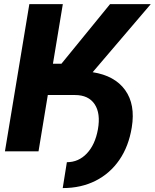

<svg xmlns="http://www.w3.org/2000/svg" viewBox="-20 -748 765 949"><path d="M4.4 0 125 -727.5H290.5L241.7 -433.1H283.7L523.9 -727.5H725.1L438 -391.1Q547.4 -374 598.6 -302.7Q649.9 -231.4 631.3 -118.2Q616.2 -24.9 570.1 42.2Q523.9 109.4 452.4 145.5Q380.9 181.6 290 181.6L310.5 53.7Q368.2 53.7 409.2 10.5Q450.2 -32.7 463.9 -108.4Q478 -187.5 447.8 -232.9Q417.5 -278.3 350.6 -278.3H216.3L170.4 0Z"/></svg>

Font: Inter Display ExtraBold
Style: Italic
Weight: 800
Italic angle: -9.39999°
Designer: Rasmus Andersson
Foundry: rsms
Version: Version 4.000;git-a52131595